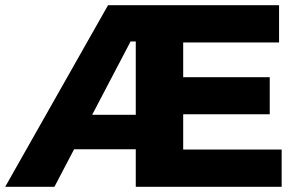

<svg xmlns="http://www.w3.org/2000/svg" viewBox="-25 -721 1151 741"><path d="M499 -701H1052V-557H682V-423H1016V-280H682V-144H1062V0H499ZM392 -701H767L772 -561H479L185 0H-5ZM209 -278H595L591 -145H205Z"/></svg>

Font: Alexandria
Style: Bold
Weight: 700
Designer: Mohamed Gaber
Foundry: Kief Type Foundry
Version: Version 5.100